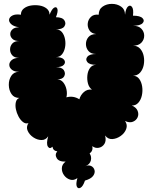

<svg xmlns="http://www.w3.org/2000/svg" viewBox="-20 -746 786 992"><path d="M419 187Q409 217 396 224Q383 231 377 218Q371 205 380 174Q361 188 342 182Q323 176 311 159.5Q299 143 299.5 123Q300 103 319 89Q284 90 273 71Q262 52 276 36Q254 33 251 12Q237 26 227.5 11.5Q218 -3 229 -42Q216 -22 194 -22.5Q172 -23 152 -36.5Q132 -50 123 -70Q114 -90 127 -110Q113 -105 99.5 -115Q86 -125 76 -143.5Q66 -162 62 -182Q58 -202 62 -218.5Q66 -235 80 -240Q53 -240 39.5 -260Q26 -280 25.5 -307Q25 -334 38.5 -354.5Q52 -375 79 -375Q54 -375 41 -386Q28 -397 28 -411Q28 -425 41 -436Q54 -447 79 -447Q55 -447 43.5 -460Q32 -473 32 -490.5Q32 -508 43.5 -521Q55 -534 79 -534Q56 -534 44.5 -545Q33 -556 33 -570Q33 -584 44.5 -594.5Q56 -605 79 -605Q51 -609 38 -621Q25 -633 27 -645.5Q29 -658 44.5 -666Q60 -674 88 -670Q88 -690 103 -702Q118 -714 140 -717.5Q162 -721 184 -717.5Q206 -714 221 -702Q236 -690 236 -670Q248 -700 260 -706.5Q272 -713 276.5 -700Q281 -687 269 -657Q302 -657 312.5 -641Q323 -625 312.5 -609.5Q302 -594 269 -594Q289 -594 300.5 -579.5Q312 -565 316 -543.5Q320 -522 316 -501Q312 -480 300.5 -465.5Q289 -451 269 -451Q300 -451 310.5 -438Q321 -425 310.5 -412Q300 -399 269 -399Q300 -399 310 -383Q320 -367 311.5 -351.5Q303 -336 276 -336Q295 -335 307 -320Q319 -305 323.5 -283.5Q328 -262 323 -243Q358 -253 390 -233Q396 -255 413.5 -270.5Q431 -286 455 -283Q440 -294 434.5 -314.5Q429 -335 431.5 -357.5Q434 -380 445.5 -395.5Q457 -411 477 -411Q443 -411 431.5 -425Q420 -439 431.5 -453Q443 -467 477 -467Q450 -467 437 -482.5Q424 -498 424 -518.5Q424 -539 437 -554.5Q450 -570 477 -570Q452 -573 441.5 -590Q431 -607 433.5 -626.5Q436 -646 450.5 -659.5Q465 -673 490 -670Q490 -698 510.5 -712Q531 -726 558 -726Q585 -726 605.5 -712Q626 -698 626 -670Q630 -703 641.5 -712.5Q653 -722 662 -710Q671 -698 667 -665Q704 -665 716.5 -652Q729 -639 716.5 -626Q704 -613 667 -613Q696 -613 710.5 -597.5Q725 -582 725 -561.5Q725 -541 710.5 -525.5Q696 -510 667 -510Q690 -510 704 -494.5Q718 -479 722.5 -456Q727 -433 722.5 -410Q718 -387 704 -371Q690 -355 667 -355Q688 -354 699.5 -338Q711 -322 714.5 -299Q718 -276 713 -253Q708 -230 694.5 -215Q681 -200 661 -201Q684 -191 691 -173.5Q698 -156 691 -140Q684 -124 666.5 -117Q649 -110 626 -121Q640 -101 632 -79.5Q624 -58 603.5 -43.5Q583 -29 560.5 -27.5Q538 -26 523 -46Q530 -19 519.5 -2.5Q509 14 490.5 17.5Q472 21 457 9Q462 33 443 47Q454 62 449.5 82.5Q445 103 421 113Q438 105 451.5 112Q465 119 468.5 133.5Q472 148 461 163Q450 178 419 187Z"/></svg>

Font: Rubik Bubbles
Style: Regular
Weight: 400
Designer: Hubert and Fischer, NaN
Foundry: Hubert and Fischer, NaN
Version: Version 2.200